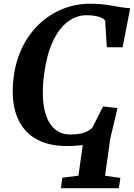

<svg xmlns="http://www.w3.org/2000/svg" viewBox="-20 -771 717 1028"><path d="M306 236.5 314 180.5 400 169.5 423 5.5Q407 7.5 386.8 9.2Q366.5 11 340 11Q256 11 196.2 -15.5Q136.5 -42 101 -91.5Q65.5 -141 53.8 -210.2Q42 -279.5 54 -364.5Q66.5 -453.5 103 -524.8Q139.5 -596 194.5 -646.5Q249.5 -697 318.2 -724Q387 -751 463 -751Q499 -751 528.5 -747.8Q558 -744.5 583.2 -740Q608.5 -735.5 631.8 -731.8Q655 -728 677 -727L636.5 -518H552L543 -661.5Q538 -668.5 525.2 -675Q512.5 -681.5 492 -685.5Q471.5 -689.5 443 -689.5Q389.5 -689.5 343.2 -655Q297 -620.5 264.2 -552Q231.5 -483.5 217 -380Q207 -310.5 209.8 -250.5Q212.5 -190.5 229.2 -145.8Q246 -101 278 -76Q310 -51 358 -51Q390.5 -51 412.5 -55.8Q434.5 -60.5 449 -69Q463.5 -77.5 474 -86.5L532 -201L609 -192.5L570 -27L542.5 170L624.5 181.5L616.5 236.5Z"/></svg>

Font: Merriweather 28pt
Style: Bold Italic
Weight: 700
Italic angle: -7.8°
Version: Version 2.101